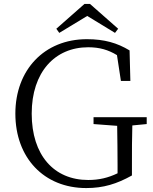

<svg xmlns="http://www.w3.org/2000/svg" viewBox="-20 -940 777 975"><path d="M418 15C505 15 573 -6 650 -49V-99C650 -175 650 -241 652 -303L725 -310V-345H455V-310L575 -301C576 -234 577 -167 577 -100V-60C529 -37 483 -26 428 -26C254 -26 141 -152 141 -363C141 -574 259 -700 428 -700C485 -700 530 -687 574 -660L594 -529H642L638 -684C575 -722 510 -741 421 -741C205 -741 58 -585 58 -363C58 -139 203 15 418 15ZM437 -920H409L266 -794L281 -773L423 -859L564 -773L580 -794Z"/></svg>

Font: Kiri Minchoo Light
Style: Regular
Weight: 300
Designer: Ryoko NISHIZUKA 西塚涼子 (kana & ideographs); Frank Grießhammer (Latin, Greek & Cyrillic);
akenotsuki.com/eyeben/fonts/ (U+
Foundry: Adobe
akenotsuki.com/eyeben/fonts/
Version: Version 4.002;hotconv 1.0.119;makeotfexe 2.5.65604